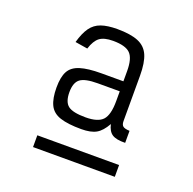

<svg xmlns="http://www.w3.org/2000/svg" viewBox="-109 -924 817 812"><g transform="rotate(20 300.0 -518.5)"><path d="M286 -364Q226 -364 191 -375.5Q156 -387 142 -416Q128 -445 128 -494Q128 -541 142 -567Q156 -593 191 -604Q226 -615 286 -615H385V-661Q385 -718 363.5 -739.5Q342 -761 286 -761Q246 -761 226 -746Q206 -731 194 -693L138 -702Q150 -745 167.5 -769.5Q185 -794 213.5 -804Q242 -814 286 -814Q345 -814 379.5 -800Q414 -786 428.5 -753Q443 -720 443 -661V-457Q443 -441 451 -434.5Q459 -428 481 -427V-373Q441 -372 422.5 -384Q404 -396 397 -427Q377 -391 353 -377.5Q329 -364 286 -364ZM286 -417Q342 -417 363.5 -440.5Q385 -464 385 -526V-570H286Q229 -570 207.5 -553.5Q186 -537 186 -494Q186 -450 207.5 -433.5Q229 -417 286 -417ZM121 -223V-276H489V-223Z"/></g></svg>

Font: Victor Mono Thin ExtraLight
Style: Regular
Weight: 250
Monospace: yes
Version: Version 1.561;gftools[0.9.30]